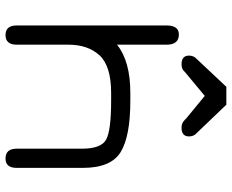

<svg xmlns="http://www.w3.org/2000/svg" viewBox="-93 -749 849 703"><g transform="rotate(90 331.5 -397.5)"><path d="M320.3 -379.9H348.6C420.9 -379.9 468.3 -373.9 490.7 -361.8C513.2 -349.8 524.4 -320.3 524.4 -273.4V-34.2C524.4 -6.8 536.5 6.8 560.5 6.8C583.3 6.8 594.7 -6.8 594.7 -34.2V-276.4C594.7 -344.7 575.5 -390.8 537.1 -414.6C498.7 -438.3 435.9 -450.2 348.6 -450.2H320.3C242.8 -450.2 183.9 -433.9 143.6 -401.4V-583C143.6 -613 131.2 -627.9 106.4 -627.9C84.3 -627.9 73.2 -613 73.2 -583V-34.2C73.2 -6.8 85 6.8 108.4 6.8C131.8 6.8 143.6 -6.8 143.6 -34.2V-223.6C143.6 -271.2 156.6 -309.1 182.6 -337.4C208.7 -365.7 254.6 -379.9 320.3 -379.9ZM191.4 -688.5C186.2 -682 183.6 -674.2 183.6 -665C183.6 -646.8 194.3 -637.7 215.8 -637.7C220.4 -637.7 224.6 -638.3 228.5 -639.6C232.4 -641 235.4 -642.4 237.3 -644C239.3 -645.7 241.5 -647.8 244.1 -650.4C246.7 -653 248.7 -654.6 250 -655.3L331.1 -722.7L413.1 -655.3L418 -650.4L426.3 -643.6C427.9 -642.3 430.7 -641 434.6 -639.6C438.5 -638.3 442.7 -637.7 447.3 -637.7C468.8 -637.7 479.5 -646.8 479.5 -665C479.5 -674.2 476.9 -682 471.7 -688.5L363.3 -801.8H297.9Z"/></g></svg>

Font: Jura
Style: DemiBold
Weight: 600
Version: Version 2.5.1